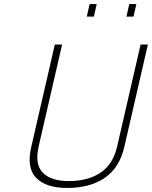

<svg xmlns="http://www.w3.org/2000/svg" viewBox="-20 -920 751 949"><path d="M171 -196Q151 -108 191.5 -66.5Q232 -25 320 -25Q415 -25 477 -66.5Q539 -108 559 -196L675 -700H711L595 -196Q571 -91 498 -41Q425 9 312 9Q207 9 158.5 -41Q110 -91 135 -196L251 -700H287ZM423 -900H458L444 -838H409ZM619 -900H654L640 -838H605Z"/></svg>

Font: Panefresco 1wt
Style: Italic
Weight: 250
Version: Version 1.000